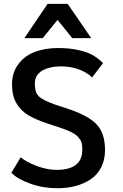

<svg xmlns="http://www.w3.org/2000/svg" viewBox="-20 -976 647 1007"><path d="M107.9 -775.9 229.5 -955.6H335L458.5 -775.9H358.9L281.7 -871.6L204.1 -775.9ZM281.7 11.2Q205.1 11.2 139.2 -12.7Q72.3 -36.6 39.6 -69.8L88.4 -150.9Q119.6 -125.5 173.8 -105Q229.5 -85 275.9 -85Q411.6 -85 411.6 -190.4Q411.6 -201.7 410.9 -210.4Q410.2 -219.2 408 -227.1Q405.8 -234.9 401.6 -241.7Q397.5 -248.5 391.1 -255.9Q378.9 -270.5 355.7 -282.2Q332.5 -293.9 293 -307.1Q287.6 -309.1 279.3 -311.8Q271 -314.5 259.8 -317.9L229.5 -328.1Q196.8 -338.9 170.7 -350.3Q144.5 -361.8 125 -374Q85.4 -398.9 64.2 -437.7Q43 -476.6 43 -532.7Q43 -595.2 75.7 -638.7Q108.4 -683.1 161.9 -703.6Q215.3 -724.1 284.7 -724.1Q346.2 -724.1 394 -712.9Q441.4 -701.7 467.8 -686Q494.6 -670.4 520.5 -645L462.9 -569.8Q448.2 -584.5 429.7 -595.2Q411.1 -606 390.1 -613.3Q369.1 -620.6 346.4 -624.3Q323.7 -627.9 300.3 -627.9Q239.7 -627.9 200.7 -605Q162.6 -582 162.6 -537.1Q163.1 -514.2 167 -499Q170.9 -483.9 182.6 -471.9Q194.3 -460 216.1 -449.2Q237.8 -438.5 274.9 -425.3Q306.2 -415.5 322.5 -410.2Q338.9 -404.8 340.8 -403.8Q448.7 -367.2 489.7 -320.3Q530.8 -273.9 530.8 -189Q530.8 -137.2 510.5 -97.9Q490.2 -58.6 455.1 -35.2Q384.3 11.2 281.7 11.2Z"/></svg>

Font: Ride Light
Style: Bold
Weight: 600
Version: Version 3.000